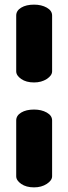

<svg xmlns="http://www.w3.org/2000/svg" viewBox="-20 -788 295 829"><path d="M127 -768Q159 -768 182 -755Q205 -742 205 -721V-480Q205 -462 182 -447Q159 -432 127 -432Q93 -432 71.5 -447Q50 -462 50 -480V-721Q50 -742 71.5 -755Q93 -768 127 -768ZM127 -315Q159 -315 182 -302Q205 -289 205 -268V-27Q205 -9 182 6Q159 21 127 21Q93 21 71.5 6Q50 -9 50 -27V-268Q50 -289 71.5 -302Q93 -315 127 -315Z"/></svg>

Font: AkaAcidDosis
Style: ExtraBold
Weight: 800
Designer: Edgar Tolentino, Pablo Impallari, Igino Marini, Aka-Acid
Foundry: Edgar Tolentino, Pablo Impallari, Igino Marini, Aka-Acid
Version: Version 1.007